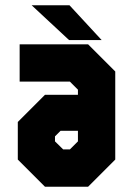

<svg xmlns="http://www.w3.org/2000/svg" viewBox="-20 -708 504 728"><path d="M150.5 0 47.5 -103V-245.5L150.5 -348.5H275.5V-368L245 -398.5H54.5V-540H314L417 -437V-103L314 0ZM219.5 -141.5H245L275.5 -172V-212H209.5L188.5 -191V-172ZM365.5 -556H242L100 -688H243.5Z"/></svg>

Font: Tourney Condensed Black
Style: Regular
Weight: 900
Width: 3
Designer: Tyler Finck
Foundry: Etcetera Type Co
Version: Version 1.010; ttfautohint (v1.8.3)